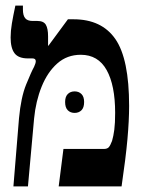

<svg xmlns="http://www.w3.org/2000/svg" viewBox="-20 -667 508 687"><path d="M28 0 48 -244Q55 -319 73.5 -364.5Q92 -410 102 -428Q108 -441 108 -448Q108 -458 96 -458H80Q46 -458 32 -476.5Q18 -495 18 -533Q18 -556 22.5 -583Q27 -610 35 -647H62V-633Q62 -612 70 -602Q78 -592 97 -592H114Q136 -592 144 -578.5Q152 -565 152 -537V-504L153 -503L223 -598H243Q344 -598 393 -527Q442 -456 442 -288Q442 -236 436 -169Q430 -102 415 0H190L207 -134H351Q364 -134 369.5 -140.5Q375 -147 381 -163Q386 -180 389 -203Q392 -226 392 -263Q392 -362 361.5 -416.5Q331 -471 269 -471Q220 -471 185 -440Q150 -409 129 -357Q108 -305 102 -243L80 0ZM213 -302Q213 -321 222.5 -330.5Q232 -340 247 -340Q262 -340 271.5 -330.5Q281 -321 281 -302Q281 -282 271.5 -272.5Q262 -263 247 -263Q232 -263 222.5 -272.5Q213 -282 213 -302Z"/></svg>

Font: Noto Serif Hebrew ExtraCondensed
Style: Bold
Weight: 700
Width: 2
Designer: Monotype Design Team
Foundry: Monotype Imaging Inc.
Version: Version 2.004; ttfautohint (v1.8.4.7-5d5b)